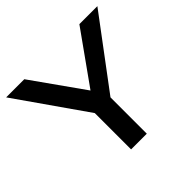

<svg xmlns="http://www.w3.org/2000/svg" viewBox="-148 -735 890 890"><g transform="rotate(-45 297.0 -290.0)"><path d="M237 -238V0H340V-238L596 -580H478L297 -326L117 -580H-2Z"/></g></svg>

Font: Charger Pro
Style: BlkExt
Weight: 900
Designer: Jasper
Foundry: Cannot Into Space Fonts
Version: Version 1.09